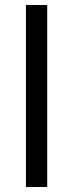

<svg xmlns="http://www.w3.org/2000/svg" viewBox="-20 -749 293 769"><path d="M84 0V-729H169.1V0Z"/></svg>

Font: Mona Sans ExtraLight
Style: Regular
Weight: 200
Designer: Deni Anggara
Foundry: GitHub
Version: Version 2.000